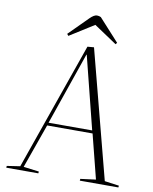

<svg xmlns="http://www.w3.org/2000/svg" viewBox="-97 -977 838 1049"><g transform="rotate(10 322.0 -452.5)"><path d="M369 -731 554 -21 634 -10 633 0H419L420 -10L505 -21L443 -266H191L104 -21L190 -10L189 0H11L12 -10L85 -21L333 -728ZM196 -282H438L337 -684H335ZM489 -777 482 -768 355 -853 220 -768 212 -778 316 -882Q339 -905 355 -905Q367 -905 377 -900Z"/></g></svg>

Font: Literata 72pt ExtraLight
Style: Italic
Weight: 200
Italic angle: -2°
Designer: Latin by Veronika Burian and Jose Scaglione. Greek by Irene Vlachou. Cyrillic by Vera Evstafieva
Foundry: TypeTogether
Version: Version 3.002